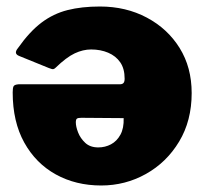

<svg xmlns="http://www.w3.org/2000/svg" viewBox="-20 -560 630 590"><path d="M363 -318Q363 -349 349.5 -368.5Q336 -388 312.5 -398Q289 -408 260 -408Q235 -408 209.5 -396Q184 -384 151 -352Q147 -348 143.5 -347.5Q140 -347 130 -351L39 -388Q21 -395 35 -412Q71 -463 107.5 -490.5Q144 -518 187.5 -529Q231 -540 287 -540Q367 -540 431 -506Q495 -472 532 -412.5Q569 -353 569 -274Q569 -189 530.5 -125Q492 -61 428.5 -25.5Q365 10 291 10Q213 10 151.5 -24Q90 -58 54.5 -122Q19 -186 19 -276Q19 -289 21.5 -294.5Q24 -300 37 -301H348Q356 -301 359.5 -305Q363 -309 363 -318ZM230 -198Q220 -198 216.5 -195.5Q213 -193 213 -184Q213 -171 220 -153Q227 -135 242 -121Q257 -107 282 -107Q303 -107 321 -116.5Q339 -126 350 -146Q361 -166 360 -197Z"/></svg>

Font: Libre Franklin Black
Style: Regular
Weight: 900
Designer: Pablo Impallari, Rodrigo Fuenzalida, Nhung Nguyen
Foundry: Impallari Type
Version: Version 3.000